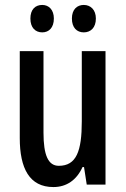

<svg xmlns="http://www.w3.org/2000/svg" viewBox="-20 -747 509 777"><path d="M103 -672C103 -635 123 -616 151 -616C178 -616 198 -635 198 -672C198 -707 178 -727 151 -727C123 -727 103 -709 103 -672ZM271 -672C271 -635 291 -616 319 -616C347 -616 368 -635 368 -672C368 -707 347 -727 319 -727C292 -727 271 -709 271 -672ZM407 -540H311V-256C311 -135 289 -76 218 -76C175 -76 156 -119 156 -210V-540H60V-188C60 -66 99 10 196 10C249 10 290 -18 314 -71H320L331 0H407Z"/></svg>

Font: Noto Sans Myanmar UI ExtraCondensed Medium
Style: Regular
Weight: 500
Width: 2
Designer: Monotype Design Team
Foundry: Monotype Imaging Inc.
Version: Version 2.103